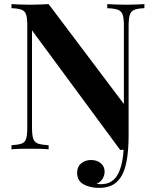

<svg xmlns="http://www.w3.org/2000/svg" viewBox="-20 -728 755 936"><path d="M684 -708V-688Q652 -687 635.5 -680.5Q619 -674 613 -656.5Q607 -639 607 -602V-268L592 3Q586 2 579.5 2Q573 2 566 3L136 -580V-106Q136 -70 142 -52Q148 -34 165.5 -28Q183 -22 217 -20V0Q199 -2 175 -2.5Q151 -3 125 -3Q102 -3 77.5 -2.5Q53 -2 36 0V-20Q69 -22 85.5 -28Q102 -34 107.5 -52Q113 -70 113 -106V-602Q113 -639 107.5 -656.5Q102 -674 85.5 -680.5Q69 -687 36 -688V-708Q53 -707 77.5 -706Q102 -705 125 -705Q150 -705 174 -706Q198 -707 217 -708L584 -221V-602Q584 -639 578 -656.5Q572 -674 554.5 -680.5Q537 -687 503 -688V-708Q521 -707 545.5 -706Q570 -705 595 -705Q620 -705 644.5 -706Q669 -707 684 -708ZM607 -445V-73Q607 7 597 58.5Q587 110 567.5 138Q548 166 522 177Q496 188 463 188Q420 188 388 171Q356 154 356 114Q356 85 375.5 68.5Q395 52 424 52Q452 52 471 67.5Q490 83 490 109Q490 127 480 143.5Q470 160 451 168Q456 169 461.5 169.5Q467 170 472 170Q532 170 558 115Q584 60 584 -43V-445Q584 -445 595.5 -445Q607 -445 607 -445Z"/></svg>

Font: Playfair Display SemiBold
Style: Regular
Weight: 600
Designer: Claus Eggers Sørensen
Foundry: Claus Eggers Sørensen
Version: Version 1.203